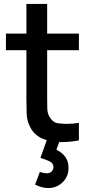

<svg xmlns="http://www.w3.org/2000/svg" viewBox="-20 -710 462 971"><path d="M225 241Q205.5 241 188.8 236Q172 231 157.5 223.5L181.5 159.5Q203 166.5 216 166.5Q232.5 166.5 241.5 156.8Q250.5 147 250.5 135.5Q250.5 115 230.5 105.8Q210.5 96.5 184.5 88.5L216.5 -1.5Q203.5 -5 191.5 -10.5Q153 -28 133.5 -65.5Q116 -99 114.8 -133.8Q113.5 -168.5 113.5 -212.5V-456H10V-540H113.5V-690H218.5V-540H379V-456H218.5V-217.5Q218.5 -185 219.2 -161Q220 -137 229.5 -120.5Q247.5 -89.5 274.2 -86.5Q301 -83.5 317 -83.5Q345 -83.5 379 -88.5V0Q335 8.5 292.5 8.5Q286 8.5 279.5 8.5L265.5 47.5Q294 61 310.2 83.5Q326.5 106 326.5 138.5Q326.5 183.5 296.2 212.2Q266 241 225 241Z"/></svg>

Font: Cns Manrope SemBd
Style: Regular
Weight: 600
Designer: Mikhail Sharanda
Foundry: Mikhail Sharanda
Version: Version 4.504